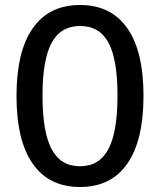

<svg xmlns="http://www.w3.org/2000/svg" viewBox="-20 -740 640 768"><path d="M46 -356Q46 -534 111 -627Q176 -720 300 -720Q424 -720 489 -627.5Q554 -535 554 -357Q554 -178 489 -85Q424 8 300 8Q176 8 111 -85Q46 -178 46 -356ZM450 -357Q450 -502 414 -569Q378 -636 300 -636Q223 -636 186.5 -568.5Q150 -501 150 -357Q150 -212 186.5 -143.5Q223 -75 300 -75Q377 -75 413.5 -143.5Q450 -212 450 -357Z"/></svg>

Font: Muli SemiBold
Style: Regular
Weight: 600
Designer: Vernon Adams
Foundry: Vernon Adams
Version: Version 2.000